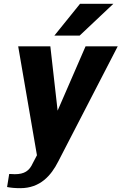

<svg xmlns="http://www.w3.org/2000/svg" viewBox="-20 -770 635 1003"><path d="M75 -528 173 41 151 83C133 123 107 140 57 140C51 140 44 139 36 139H28L17 207C37 211 59 213 86 213C190 213 247 147 284 74L595 -528H427L281 -192L243 -528ZM264 -584H396L572 -750H398Z"/></svg>

Font: Aerodynamic
Style: BdObl
Weight: 500
Designer: Google
Version: Version 2.000980; 2014